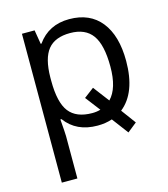

<svg xmlns="http://www.w3.org/2000/svg" viewBox="-116 -635 844 966"><g transform="rotate(-15 306.5 -152.5)"><path d="M167 -286.1V-268.1Q167 -155.3 204.6 -106.7Q242.2 -58.1 325.2 -58.1Q348.1 -58.1 368.2 -64L309.1 -141.1L360.8 -180.2L423.8 -97.2Q473.1 -147.5 473.1 -260.7Q473.1 -374 436.3 -425Q399.4 -476.1 320.3 -476.1Q241.2 -476.1 204.6 -430.7Q168 -385.3 167 -286.1ZM557.1 -268.1Q557.1 -103 467.8 -32.2L523.9 43.9L475.1 83L411.1 -2Q376.5 9.8 335 9.8Q224.6 9.8 167 -68.8H161.1Q167 3.4 167 20V240.2H85.9V-535.2H151.9L164.1 -461.9H168Q226.6 -544.9 334 -544.9Q441.4 -544.9 499.3 -472.2Q557.1 -399.4 557.1 -268.1Z"/></g></svg>

Font: OpenSans
Style: Regular
Weight: 400
Foundry: Ascender Corporation
Version: Version 1.10